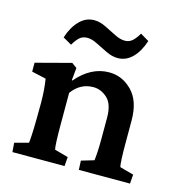

<svg xmlns="http://www.w3.org/2000/svg" viewBox="-82 -579 612 653"><g transform="rotate(15 224.0 -252.5)"><path d="M18.6 0 16.1 -32.2 64.9 -45.4Q65.9 -50.8 67.1 -71.3Q68.4 -91.8 68.8 -125.5L69.3 -185.5Q69.3 -210.4 67.6 -231.7Q65.9 -252.9 63 -270.5L12.7 -281.7V-313L136.7 -345.7L154.8 -332.5L150.4 -288.6L152.3 -287.6Q203.1 -347.2 267.1 -347.2Q313.5 -347.2 347.9 -312Q382.3 -276.9 382.3 -208.5V-125.5Q382.3 -98.1 383.3 -75Q384.3 -51.8 386.7 -45.4L435.1 -32.2L432.6 0H252.4L251 -32.2L295.4 -45.4Q296.9 -55.2 298.1 -75.9Q299.3 -96.7 299.3 -122.6V-196.3Q299.3 -244.1 277.1 -264.4Q254.9 -284.7 228 -284.7Q182.1 -284.7 152.8 -244.6V-128.4Q152.8 -97.7 153.8 -74.7Q154.8 -51.8 156.7 -45.4L204.6 -32.2L202.1 0ZM336.9 -502.4 367.2 -484.4Q355 -446.3 332.8 -423.8Q310.5 -401.4 281.2 -401.4Q261.7 -401.4 240.7 -411.4Q219.7 -421.4 200.2 -431.4Q180.7 -441.4 164.6 -441.4Q148.4 -441.4 137.7 -431.9Q127 -422.4 116.7 -404.3L85.9 -421.9Q98.1 -460 120.4 -482.7Q142.6 -505.4 171.9 -505.4Q191.9 -505.4 212.6 -495.1Q233.4 -484.9 253.2 -474.9Q272.9 -464.8 289.6 -464.8Q304.7 -464.8 315.7 -474.6Q326.7 -484.4 336.9 -502.4Z"/></g></svg>

Font: Lateef Medium
Style: Regular
Weight: 500
Designer: SIL International
Foundry: SIL International
Version: Version 4.200